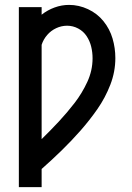

<svg xmlns="http://www.w3.org/2000/svg" viewBox="-20 -764 540 784"><path d="M57 0H150V-74Q192 -111 232 -150Q272 -189 309 -231Q346 -273 378 -319Q410 -365 430.5 -418Q451 -471 451 -527Q451 -568 439.5 -607Q428 -646 402.5 -677.5Q377 -709 339.5 -726.5Q302 -744 262 -744Q232 -744 203 -733.5Q174 -723 150 -704V-735H57ZM150 -196V-581Q157 -603 172.5 -621Q188 -639 209.5 -649Q231 -659 254 -659Q278 -659 299.5 -647.5Q321 -636 334 -616Q347 -596 352.5 -573Q358 -550 358 -526Q358 -476 336.5 -429.5Q315 -383 284.5 -343.5Q254 -304 220 -267.5Q186 -231 150 -196Z"/></svg>

Font: Iosevka SS08 Medium
Style: Regular
Weight: 500
Monospace: yes
Designer: Belleve Invis
Foundry: Belleve Invis
Version: Version 3.4.3; ttfautohint (v1.8.3)